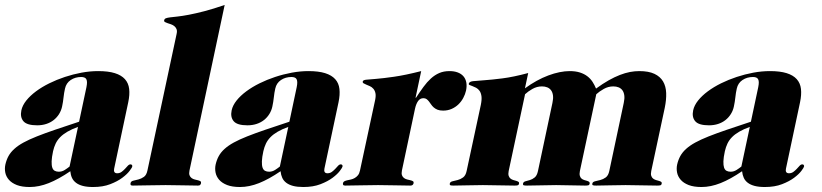

<svg xmlns="http://www.w3.org/2000/svg" viewBox="-50 -750 3329 778"><path d="M266.1 -235.8Q240.7 -226.6 223.1 -216.3Q205.6 -206.1 193.8 -194.1Q182.1 -182.1 175.5 -168.2Q168.9 -154.3 165 -137.2Q159.7 -112.3 159.2 -96.2Q158.7 -80.1 161.9 -70.8Q165 -61.5 171.9 -57.9Q178.7 -54.2 188.5 -54.2Q201.2 -54.2 212.4 -61.3Q223.6 -68.4 231.9 -75.2ZM300.3 -397Q302.7 -409.2 302.5 -417Q302.2 -424.8 299.6 -429.4Q296.9 -434.1 291.5 -436Q286.1 -438 278.8 -438Q254.9 -438 236.6 -425.8Q218.3 -413.6 213.4 -391.1Q209.5 -374 207.5 -355.5Q205.6 -336.9 201.7 -318.8Q198.2 -302.2 189.5 -288.1Q180.7 -273.9 167.7 -263.7Q154.8 -253.4 137.7 -247.8Q120.6 -242.2 100.6 -242.2Q59.1 -242.2 44.9 -258.8Q30.8 -275.4 36.6 -303.2Q41 -323.2 56.6 -342.8Q72.3 -362.3 95.9 -379.9Q119.6 -397.5 149.7 -412.4Q179.7 -427.2 212.9 -438.2Q246.1 -449.2 280.5 -455.6Q314.9 -461.9 347.7 -461.9Q388.7 -461.9 415.3 -453.6Q441.9 -445.3 456.3 -429.2Q470.7 -413.1 473.4 -389.6Q476.1 -366.2 469.7 -335.9L412.6 -66.9Q410.6 -58.1 413.6 -53Q416.5 -47.9 424.8 -47.9Q435.1 -47.9 442.6 -53.5Q450.2 -59.1 456.5 -65.9Q462.9 -72.8 468 -78.4Q473.1 -84 479 -84Q482.9 -84 484.9 -81.1Q486.8 -78.1 485.8 -75.2Q485.4 -71.3 475.3 -57.9Q465.3 -44.4 445.8 -29.8Q426.3 -15.1 396.7 -3.7Q367.2 7.8 327.1 7.8Q302.7 7.8 285.9 3.4Q269 -1 258.1 -9.3Q247.1 -17.6 241.7 -29.3Q236.3 -41 234.9 -56.2Q187.5 -23.9 147.7 -8.1Q107.9 7.8 70.3 7.8Q39.1 7.8 18.3 -0.2Q-2.4 -8.3 -13.9 -21.5Q-25.4 -34.7 -28.6 -50.8Q-31.7 -66.9 -28.3 -83Q-23.9 -102.5 -15.4 -117.9Q-6.8 -133.3 8.1 -146.7Q22.9 -160.2 45.2 -172.4Q67.4 -184.6 99.4 -197.3Q131.3 -210 173.6 -224.4Q215.8 -238.8 270.5 -256.8Z M717.8 -59.1Q715.3 -46.9 718 -39.8Q720.7 -32.7 726.3 -28.6Q731.9 -24.4 739 -22.7Q746.1 -21 752.2 -19.5Q758.3 -18.1 762 -15.6Q765.6 -13.2 764.6 -7.8Q763.7 -3.9 761.2 -1Q758.8 2 752 2Q723.1 2 691.2 1Q659.2 0 621.1 0Q582.5 0 549.6 1Q516.6 2 487.8 2Q481 2 479.5 -1Q478 -3.9 479 -7.8Q480.5 -15.6 490 -17.8Q499.5 -20 511 -22.9Q522.5 -25.9 533 -33.2Q543.5 -40.5 547.4 -59.1L665.5 -611.8Q668.5 -624.5 665.3 -632.1Q662.1 -639.6 656.2 -644.3Q650.4 -648.9 642.8 -651.6Q635.3 -654.3 628.9 -656.2Q622.6 -658.2 618.4 -660.6Q614.3 -663.1 615.2 -668Q616.7 -673.8 622.3 -676Q627.9 -678.2 639.6 -679.7Q651.4 -681.2 669.9 -683.1Q688.5 -685.1 715.3 -690.2Q742.2 -695.3 778.1 -704.6Q814 -713.9 860.4 -730Z M1118.2 -235.8Q1092.8 -226.6 1075.2 -216.3Q1057.6 -206.1 1045.9 -194.1Q1034.2 -182.1 1027.6 -168.2Q1021 -154.3 1017.1 -137.2Q1011.7 -112.3 1011.2 -96.2Q1010.7 -80.1 1013.9 -70.8Q1017.1 -61.5 1023.9 -57.9Q1030.8 -54.2 1040.5 -54.2Q1053.2 -54.2 1064.5 -61.3Q1075.7 -68.4 1084 -75.2ZM1152.3 -397Q1154.8 -409.2 1154.5 -417Q1154.3 -424.8 1151.6 -429.4Q1148.9 -434.1 1143.6 -436Q1138.2 -438 1130.9 -438Q1106.9 -438 1088.6 -425.8Q1070.3 -413.6 1065.4 -391.1Q1061.5 -374 1059.6 -355.5Q1057.6 -336.9 1053.7 -318.8Q1050.3 -302.2 1041.5 -288.1Q1032.7 -273.9 1019.8 -263.7Q1006.8 -253.4 989.7 -247.8Q972.7 -242.2 952.6 -242.2Q911.1 -242.2 897 -258.8Q882.8 -275.4 888.7 -303.2Q893.1 -323.2 908.7 -342.8Q924.3 -362.3 948 -379.9Q971.7 -397.5 1001.7 -412.4Q1031.7 -427.2 1064.9 -438.2Q1098.1 -449.2 1132.6 -455.6Q1167 -461.9 1199.7 -461.9Q1240.7 -461.9 1267.3 -453.6Q1293.9 -445.3 1308.3 -429.2Q1322.8 -413.1 1325.4 -389.6Q1328.1 -366.2 1321.8 -335.9L1264.6 -66.9Q1262.7 -58.1 1265.6 -53Q1268.6 -47.9 1276.9 -47.9Q1287.1 -47.9 1294.7 -53.5Q1302.2 -59.1 1308.6 -65.9Q1314.9 -72.8 1320.1 -78.4Q1325.2 -84 1331.1 -84Q1335 -84 1336.9 -81.1Q1338.9 -78.1 1337.9 -75.2Q1337.4 -71.3 1327.4 -57.9Q1317.4 -44.4 1297.9 -29.8Q1278.3 -15.1 1248.8 -3.7Q1219.2 7.8 1179.2 7.8Q1154.8 7.8 1137.9 3.4Q1121.1 -1 1110.1 -9.3Q1099.1 -17.6 1093.8 -29.3Q1088.4 -41 1086.9 -56.2Q1039.6 -23.9 999.8 -8.1Q960 7.8 922.4 7.8Q891.1 7.8 870.4 -0.2Q849.6 -8.3 838.1 -21.5Q826.7 -34.7 823.5 -50.8Q820.3 -66.9 823.7 -83Q828.1 -102.5 836.7 -117.9Q845.2 -133.3 860.1 -146.7Q875 -160.2 897.2 -172.4Q919.4 -184.6 951.4 -197.3Q983.4 -210 1025.6 -224.4Q1067.9 -238.8 1122.6 -256.8Z M1470.2 -345.2Q1473.6 -362.3 1471.2 -373Q1468.8 -383.8 1462.6 -390.6Q1456.5 -397.5 1448.7 -400.9Q1440.9 -404.3 1434.3 -407Q1427.7 -409.7 1423.3 -412.4Q1418.9 -415 1419.9 -419.9Q1421.4 -425.8 1433.8 -427Q1446.3 -428.2 1474.1 -430.4Q1502 -432.6 1546.6 -439Q1591.3 -445.3 1656.7 -461.9L1633.8 -354H1635.7Q1651.4 -377.9 1665.8 -397.7Q1680.2 -417.5 1696 -431.9Q1711.9 -446.3 1730 -454.1Q1748 -461.9 1771.5 -461.9Q1790.5 -461.9 1804.7 -456.5Q1818.8 -451.2 1827.6 -441.2Q1836.4 -431.2 1839.4 -416.5Q1842.3 -401.9 1838.4 -382.8Q1835 -367.7 1827.1 -353Q1819.3 -338.4 1807.4 -326.9Q1795.4 -315.4 1779.8 -308.6Q1764.2 -301.8 1745.6 -301.8Q1731.9 -301.8 1722.9 -305.4Q1713.9 -309.1 1707.5 -314.7Q1701.2 -320.3 1696.8 -326.9Q1692.4 -333.5 1688 -339.1Q1683.6 -344.7 1678.5 -348.4Q1673.3 -352.1 1666 -352.1Q1652.3 -352.1 1644.3 -340.8Q1636.2 -329.6 1631.8 -310.1L1578.6 -59.1Q1576.2 -46.9 1578.9 -39.8Q1581.5 -32.7 1587.2 -28.6Q1592.8 -24.4 1600.1 -22.7Q1607.4 -21 1613.5 -19.5Q1619.6 -18.1 1623.3 -15.6Q1627 -13.2 1626 -7.8Q1625 -3.9 1622.3 -1Q1619.6 2 1612.8 2Q1584 2 1552 1Q1520 0 1481.9 0Q1443.8 0 1410.6 1Q1377.4 2 1349.1 2Q1342.3 2 1340.6 -1Q1338.9 -3.9 1339.8 -7.8Q1340.8 -13.2 1345.7 -15.6Q1350.6 -18.1 1357.4 -19.5Q1364.3 -21 1372.1 -22.7Q1379.9 -24.4 1387.2 -28.6Q1394.5 -32.7 1400.4 -39.8Q1406.2 -46.9 1408.7 -59.1Z M2588.9 -57.1Q2586.4 -44.9 2588.9 -37.6Q2591.3 -30.3 2596.4 -26.4Q2601.6 -22.5 2607.9 -20.5Q2614.3 -18.6 2619.9 -17.1Q2625.5 -15.6 2628.9 -13.2Q2632.3 -10.7 2631.3 -5.9Q2630.4 -0.5 2626.2 0.7Q2622.1 2 2612.8 2Q2580.6 2 2548.8 1Q2517.1 0 2484.9 0Q2452.6 0 2421.4 1Q2390.1 2 2365.7 2Q2356.9 2 2353 0.7Q2349.1 -0.5 2350.1 -5.9Q2351.6 -13.2 2361.1 -15.4Q2370.6 -17.6 2382.3 -20.5Q2394 -23.4 2404.5 -31Q2415 -38.6 2418.9 -57.1L2477.5 -333Q2481.4 -350.6 2479.7 -363.3Q2478 -376 2472.2 -384Q2466.3 -392.1 2456.8 -396Q2447.3 -399.9 2435.1 -399.9Q2414.6 -399.9 2396.5 -389.6Q2378.4 -379.4 2366.2 -368.2L2299.8 -57.1Q2297.4 -44.9 2299.6 -37.6Q2301.8 -30.3 2306.4 -26.4Q2311 -22.5 2317.4 -20.5Q2323.7 -18.6 2328.9 -17.1Q2334 -15.6 2337.2 -13.2Q2340.3 -10.7 2339.4 -5.9Q2338.4 -0.5 2334.2 0.7Q2330.1 2 2320.8 2Q2291.5 2 2262.2 1Q2232.9 0 2203.6 0Q2174.3 0 2144.3 1Q2114.3 2 2085 2Q2075.7 2 2072 0.7Q2068.4 -0.5 2069.3 -5.9Q2070.8 -13.2 2079.1 -15.4Q2087.4 -17.6 2097.4 -20.5Q2107.4 -23.4 2116.7 -31Q2126 -38.6 2129.9 -57.1L2188.5 -333Q2192.4 -350.6 2190.7 -363.3Q2189 -376 2183.1 -384Q2177.2 -392.1 2167.7 -396Q2158.2 -399.9 2146 -399.9Q2125.5 -399.9 2107.4 -389.6Q2089.4 -379.4 2077.6 -368.2L2011.2 -57.1Q2008.8 -44.9 2011.2 -37.6Q2013.7 -30.3 2018.6 -26.4Q2023.4 -22.5 2030 -20.5Q2036.6 -18.6 2042 -17.1Q2047.4 -15.6 2050.8 -13.2Q2054.2 -10.7 2053.2 -5.9Q2052.2 -0.5 2048.1 0.7Q2043.9 2 2034.7 2Q2002.4 2 1970.7 1Q1939 0 1906.7 0Q1874.5 0 1843.3 1Q1812 2 1787.6 2Q1778.8 2 1775.1 0.7Q1771.5 -0.5 1772.5 -5.9Q1773.9 -13.2 1783.4 -15.4Q1793 -17.6 1804.4 -20.5Q1815.9 -23.4 1826.4 -31Q1836.9 -38.6 1840.8 -57.1L1898.4 -325.2Q1902.8 -346.7 1900.9 -360.4Q1898.9 -374 1893.1 -382.1Q1887.2 -390.1 1879.4 -394.3Q1871.6 -398.4 1864.7 -400.9Q1857.9 -403.3 1853.3 -405.3Q1848.6 -407.2 1849.6 -411.1Q1851.6 -419.4 1866.7 -421.1Q1881.8 -422.9 1911.6 -424.8Q1941.4 -426.8 1985.8 -432.4Q2030.3 -438 2090.3 -454.1L2077.1 -392.1Q2100.6 -409.2 2124.5 -422.4Q2148.4 -435.5 2171.9 -444.3Q2195.3 -453.1 2217.3 -457.5Q2239.3 -461.9 2258.3 -461.9Q2282.2 -461.9 2299.8 -456.3Q2317.4 -450.7 2330.1 -440.9Q2342.8 -431.2 2351.1 -418.2Q2359.4 -405.3 2365.2 -391.1Q2392.6 -411.1 2416.5 -424.6Q2440.4 -438 2461.9 -446.3Q2483.4 -454.6 2502.7 -458.3Q2522 -461.9 2540.5 -461.9Q2578.1 -461.9 2601.6 -450.9Q2625 -439.9 2636.7 -420.2Q2648.4 -400.4 2649.4 -373Q2650.4 -345.7 2643.6 -313Z M2988.3 -235.8Q2962.9 -226.6 2945.3 -216.3Q2927.7 -206.1 2916 -194.1Q2904.3 -182.1 2897.7 -168.2Q2891.1 -154.3 2887.2 -137.2Q2881.8 -112.3 2881.3 -96.2Q2880.9 -80.1 2884 -70.8Q2887.2 -61.5 2894 -57.9Q2900.9 -54.2 2910.6 -54.2Q2923.3 -54.2 2934.6 -61.3Q2945.8 -68.4 2954.1 -75.2ZM3022.5 -397Q3024.9 -409.2 3024.7 -417Q3024.4 -424.8 3021.7 -429.4Q3019 -434.1 3013.7 -436Q3008.3 -438 3001 -438Q2977.1 -438 2958.7 -425.8Q2940.4 -413.6 2935.5 -391.1Q2931.6 -374 2929.7 -355.5Q2927.7 -336.9 2923.8 -318.8Q2920.4 -302.2 2911.6 -288.1Q2902.8 -273.9 2889.9 -263.7Q2877 -253.4 2859.9 -247.8Q2842.8 -242.2 2822.8 -242.2Q2781.2 -242.2 2767.1 -258.8Q2752.9 -275.4 2758.8 -303.2Q2763.2 -323.2 2778.8 -342.8Q2794.4 -362.3 2818.1 -379.9Q2841.8 -397.5 2871.8 -412.4Q2901.9 -427.2 2935.1 -438.2Q2968.3 -449.2 3002.7 -455.6Q3037.1 -461.9 3069.8 -461.9Q3110.8 -461.9 3137.5 -453.6Q3164.1 -445.3 3178.5 -429.2Q3192.9 -413.1 3195.6 -389.6Q3198.2 -366.2 3191.9 -335.9L3134.8 -66.9Q3132.8 -58.1 3135.7 -53Q3138.7 -47.9 3147 -47.9Q3157.2 -47.9 3164.8 -53.5Q3172.4 -59.1 3178.7 -65.9Q3185.1 -72.8 3190.2 -78.4Q3195.3 -84 3201.2 -84Q3205.1 -84 3207 -81.1Q3209 -78.1 3208 -75.2Q3207.5 -71.3 3197.5 -57.9Q3187.5 -44.4 3168 -29.8Q3148.4 -15.1 3118.9 -3.7Q3089.4 7.8 3049.3 7.8Q3024.9 7.8 3008.1 3.4Q2991.2 -1 2980.2 -9.3Q2969.2 -17.6 2963.9 -29.3Q2958.5 -41 2957 -56.2Q2909.7 -23.9 2869.9 -8.1Q2830.1 7.8 2792.5 7.8Q2761.2 7.8 2740.5 -0.2Q2719.7 -8.3 2708.3 -21.5Q2696.8 -34.7 2693.6 -50.8Q2690.4 -66.9 2693.8 -83Q2698.2 -102.5 2706.8 -117.9Q2715.3 -133.3 2730.2 -146.7Q2745.1 -160.2 2767.3 -172.4Q2789.6 -184.6 2821.5 -197.3Q2853.5 -210 2895.8 -224.4Q2938 -238.8 2992.7 -256.8Z"/></svg>

Font: XB Zar
Style: Bold Italic
Weight: 700
Italic angle: -12°
Designer: Behnam
Foundry: Irmug
Version: Version 8.005 2009